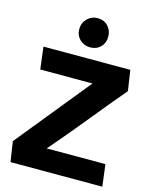

<svg xmlns="http://www.w3.org/2000/svg" viewBox="-133 -1001 861 1087"><g transform="rotate(15 297.5 -457.5)"><path d="M387 -829Q387 -792 363.5 -768Q340 -744 303 -744Q267 -744 242 -768Q217 -792 217 -829Q217 -865 242 -890Q267 -915 303 -915Q340 -915 363.5 -890Q387 -865 387 -829ZM574 -560Q490 -461 406 -357Q322 -253 214 -128H558Q562 -96 566 -64Q570 -32 574 0H36L18 -118L369 -550H63Q59 -583 55 -615Q51 -647 47 -680H556Z"/></g></svg>

Font: Palanquin Dark SemiBold
Style: Regular
Weight: 600
Designer: Pria Ravichandran
Version: Version 1.001